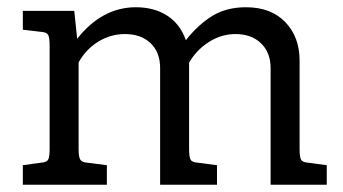

<svg xmlns="http://www.w3.org/2000/svg" viewBox="-20 -510 947 530"><path d="M882 -54V0H727V-322Q727 -365 700.5 -390.5Q674 -416 630 -416Q591 -416 556.5 -394Q522 -372 502 -337V-313V-98Q502 -77 506 -69.5Q510 -62 525 -61L579 -54V0H422V-322Q422 -366 395.5 -391Q369 -416 325 -416Q286 -416 252 -395.5Q218 -375 197 -338V-98Q197 -77 201.5 -69.5Q206 -62 220 -61L275 -54V0H43V-54L94 -61Q109 -62 113 -69.5Q117 -77 117 -98V-384Q117 -406 113 -413.5Q109 -421 94 -422L43 -428V-480H185L193 -403Q262 -490 355 -490Q406 -490 442 -466.5Q478 -443 493 -399Q527 -442 566 -466Q605 -490 659 -490Q728 -490 767.5 -449Q807 -408 807 -343V-98Q807 -77 811 -69.5Q815 -62 830 -61Z"/></svg>

Font: Enriqueta
Style: Regular
Weight: 400
Designer: Viviana Monsalve, Gustavo Ibarra
Foundry: 72Puntos
Version: Version 2.000